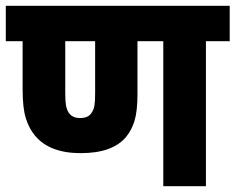

<svg xmlns="http://www.w3.org/2000/svg" viewBox="-20 -642 812 662"><path d="M690 -500V0H543V-500H454V-318Q454 -259 444 -226Q434 -193 414 -169Q391 -142 352.5 -128Q314 -114 258 -114Q151 -114 101 -174Q80 -199 69 -234.5Q58 -270 58 -333V-500H0V-622H772V-500ZM256 -235Q284 -235 295 -252Q303 -263 305.5 -277.5Q308 -292 308 -320V-500H205V-320Q205 -293 207.5 -279Q210 -265 216 -255Q228 -235 256 -235Z"/></svg>

Font: Noto Sans Devanagari SemiCondensed ExtraBold
Style: Regular
Weight: 800
Width: 4
Designer: Jelle Bosma - Monotype Design Team
Foundry: Monotype Imaging Inc.
Version: Version 2.004; ttfautohint (v1.8.4.7-5d5b)